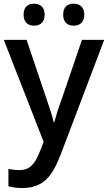

<svg xmlns="http://www.w3.org/2000/svg" viewBox="-20 -751 572 1012"><path d="M24.4 231V138.7Q49.8 145.5 82 145.5Q109.4 145.5 128.4 135Q147.5 124.5 162.6 102.5Q180.2 77.1 210 -3.4L0 -541H120.1L223.6 -234.4Q236.3 -198.2 247.6 -162.8Q258.8 -127.4 262.7 -106.9H266.1Q275.9 -142.6 283 -165Q290 -187.5 307.6 -235.4L412.1 -541H529.3L300.3 62.5Q275.9 126.5 249.3 164.8Q222.7 203.1 185.5 221.7Q148.4 240.2 94.7 240.2Q61 240.2 24.4 231ZM313 -673.3Q313 -702.1 327.1 -716.8Q341.3 -731.4 368.2 -731.4Q395 -731.4 409.7 -716.1Q424.3 -700.7 424.3 -673.3Q424.3 -646 409.7 -630.9Q395 -615.7 368.2 -615.7Q341.8 -615.7 327.4 -630.9Q313 -646 313 -673.3ZM104.5 -673.3Q104.5 -702.1 118.7 -716.8Q132.8 -731.4 159.7 -731.4Q186 -731.4 200.7 -716.3Q215.3 -701.2 215.3 -673.3Q215.3 -646 200.7 -630.9Q186 -615.7 159.7 -615.7Q133.3 -615.7 118.9 -630.6Q104.5 -645.5 104.5 -673.3Z"/></svg>

Font: Viking Open Sans Light
Style: Bold
Weight: 600
Foundry: Ascender Corporation
Version: Version 2.001